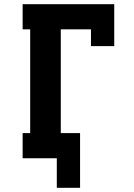

<svg xmlns="http://www.w3.org/2000/svg" viewBox="-20 -755 640 916"><path d="M362 141H251V0H88V-120H124V-615H88V-735H525V-535H414V-615H270V-120H362Z"/></svg>

Font: Iosevka Slab Heavy Extended
Style: Regular
Weight: 900
Width: 7
Monospace: yes
Designer: Belleve Invis
Foundry: Belleve Invis
Version: Version 11.1.0; ttfautohint (v1.8.3)